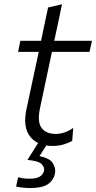

<svg xmlns="http://www.w3.org/2000/svg" viewBox="-20 -692 462 924"><path d="M234 10.5Q160 10.5 124.8 -34.8Q89.5 -80 107 -164.5Q124 -245 139 -314.5Q154 -384 166.5 -442.5H67L78 -495.5H177.5Q186.5 -538 194.5 -576.2Q202.5 -614.5 211.5 -656L278.5 -671.5Q268 -622 259.8 -582.8Q251.5 -543.5 241 -495.5H422.5L411 -442.5H230L172.5 -171.5Q158.5 -105.5 180 -76.5Q201.5 -47.5 248.5 -47.5Q269 -47.5 290.8 -54.8Q312.5 -62 332.5 -76.5L327.5 -14.5Q313.5 -5 287.2 2.8Q261 10.5 234 10.5ZM125.5 213Q111 213 89.8 211Q68.5 209 57.5 205.5L67.5 160.5Q74 163 88.5 165.5Q103 168 120.5 168Q157 168 172.5 157.2Q188 146.5 192 129.5Q195.5 114.5 181 98.5Q166.5 82.5 112 77.5L171.5 -16.5H212L208 0L170 59.5Q221 69.5 235.2 94.8Q249.5 120 244.5 143.5Q237.5 176.5 209.8 194.8Q182 213 125.5 213Z"/></svg>

Font: Commissioner Light
Style: Italic
Weight: 300
Italic angle: -12°
Designer: Kostas Bartsokas
Foundry: Kostas Bartsokas
Version: Version 1.000; ttfautohint (v1.8.3)